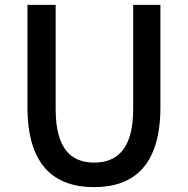

<svg xmlns="http://www.w3.org/2000/svg" viewBox="-20 -757 773 790"><path d="M367 13C530 13 640 -76 640 -316V-737H528V-308C528 -142 460 -88 367 -88C275 -88 209 -142 209 -308V-737H93V-316C93 -76 204 13 367 13Z"/></svg>

Font: DAIFUKU Sans JP Medium
Style: Regular
Weight: 500
Designer: Original font ‘Source Han Sans JP’ : Ryoko NISHIZUKA  (kana, bopomofo & ideographs); Paul D. Hunt (Latin, Greek & Cyrill
Foundry: Daifuku
Version: Version 1.000